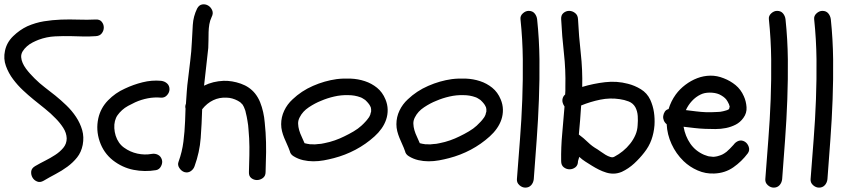

<svg xmlns="http://www.w3.org/2000/svg" viewBox="-25 -817 3938 890"><path d="M233.4 -267.6Q210 -292 183.6 -313Q157.2 -334 131.3 -355Q105.5 -376 81.1 -398.9Q56.6 -421.9 36.1 -449.2Q14.6 -477.5 2.4 -511.2Q-9.8 -544.9 -2 -581.1Q5.9 -620.1 36.1 -649.4Q66.4 -678.7 101.6 -695.3Q139.6 -711.9 178.7 -718.3Q217.8 -724.6 257.8 -726.1Q297.9 -727.5 338.4 -726.1Q378.9 -724.6 418.9 -726.6Q437.5 -727.5 446.8 -715.8Q456.1 -704.1 456.1 -689.5Q456.1 -674.8 446.8 -662.6Q437.5 -650.4 418.9 -649.4Q390.6 -647.5 362.8 -647.9Q335 -648.4 306.6 -649.4Q268.6 -650.4 230 -648.4Q191.4 -646.5 154.3 -632.8Q141.6 -627.9 127 -620.6Q112.3 -613.3 100.1 -602.5Q87.9 -591.8 80.1 -579.1Q72.3 -566.4 73.2 -551.8Q74.2 -538.1 80.1 -524.9Q85.9 -511.7 95.2 -499Q104.5 -486.3 115.2 -474.6Q126 -462.9 135.7 -453.1Q158.2 -430.7 182.6 -412.1Q207 -393.6 231.4 -374Q256.8 -353.5 282.7 -328.6Q308.6 -303.7 327.6 -274.9Q346.7 -246.1 356 -213.9Q365.2 -181.6 358.4 -145.5Q351.6 -111.3 332.5 -87.4Q313.5 -63.5 287.6 -44.4Q261.7 -25.4 232.9 -10.3Q204.1 4.9 177.7 20.5Q161.1 30.3 147 24.4Q132.8 18.6 125.5 5.9Q118.2 -6.8 119.6 -22Q121.1 -37.1 137.7 -46.9Q161.1 -60.5 184.6 -72.3Q208 -84 230.5 -98.6Q252 -112.3 268.1 -131.3Q284.2 -150.4 284.2 -175.8Q283.2 -201.2 268.1 -224.6Q252.9 -248 233.4 -267.6Z M725.6 -76.2Q729.5 -62.5 721.7 -46.9Q713.9 -31.2 698.2 -28.3Q645.5 -19.5 593.8 -29.8Q542 -40 498 -74.2Q455.1 -108.4 437 -161.6Q418.9 -214.8 430.7 -268.6Q441.4 -316.4 475.6 -351.6Q509.8 -386.7 553.7 -406.2Q592.8 -424.8 635.7 -435.5Q678.7 -446.3 721.7 -442.4Q738.3 -440.4 749.5 -430.2Q760.7 -419.9 760.7 -403.3Q760.7 -388.7 749.5 -376Q738.3 -363.3 721.7 -364.3Q690.4 -367.2 660.2 -361.3Q629.9 -355.5 601.6 -342.8Q585 -335 568.8 -326.2Q552.7 -317.4 541 -306.6Q528.3 -294.9 520 -283.2Q511.7 -271.5 507.8 -255.9Q503.9 -240.2 504.9 -222.7Q505.9 -205.1 511.2 -188Q516.6 -170.9 526.4 -156.7Q536.1 -142.6 549.8 -132.8Q578.1 -112.3 611.8 -105Q645.5 -97.7 677.7 -103.5Q693.4 -106.4 707 -99.6Q720.7 -92.8 725.6 -76.2Z M829.1 -19.5Q815.4 -24.4 806.2 -38.6Q796.9 -52.7 802.7 -67.4Q819.3 -113.3 825.2 -160.2Q831.1 -207 833 -255.9Q834 -270.5 834 -284.7Q834 -298.8 835 -313.5Q832 -325.2 836.9 -335.9Q838.9 -364.3 840.8 -393.1Q842.8 -421.9 846.7 -450.2Q851.6 -493.2 856.9 -535.6Q862.3 -578.1 864.3 -622.1Q866.2 -662.1 868.7 -701.7Q871.1 -741.2 888.7 -777.3Q897.5 -793.9 912.1 -796.4Q926.8 -798.8 939.5 -791.5Q952.1 -784.2 958.5 -769.5Q964.8 -754.9 956.1 -738.3Q948.2 -721.7 945.3 -704.1Q942.4 -686.5 941.9 -668Q941.4 -649.4 941.4 -630.9Q941.4 -612.3 940.4 -594.7Q935.5 -550.8 930.7 -507.3Q925.8 -463.9 920.9 -419.9Q961.9 -440.4 1011.7 -442.4Q1050.8 -443.4 1091.3 -429.2Q1131.8 -415 1157.2 -383.8Q1171.9 -365.2 1180.7 -343.3Q1189.5 -321.3 1194.8 -297.4Q1200.2 -273.4 1202.1 -249.5Q1204.1 -225.6 1206.1 -203.1Q1209 -157.2 1208.5 -111.8Q1208 -66.4 1206.1 -19.5Q1206.1 -1 1193.4 8.3Q1180.7 17.6 1166 17.6Q1151.4 17.6 1139.6 8.3Q1127.9 -1 1128.9 -19.5Q1129.9 -58.6 1130.9 -97.7Q1131.8 -136.7 1129.9 -175.8Q1127.9 -195.3 1127 -215.8Q1126 -236.3 1122.1 -256.8Q1120.1 -266.6 1118.7 -275.9Q1117.2 -285.2 1114.3 -294.9Q1113.3 -302.7 1109.4 -311.5Q1106.4 -320.3 1105.5 -321.3Q1103.5 -324.2 1102.5 -326.7Q1101.6 -329.1 1099.6 -332Q1090.8 -341.8 1088.9 -342.8Q1085 -345.7 1082 -347.2Q1079.1 -348.6 1076.2 -350.6Q1065.4 -356.4 1051.8 -360.4Q1038.1 -364.3 1025.4 -364.3Q992.2 -366.2 963.4 -352.5Q934.6 -338.9 912.1 -310.5Q910.2 -243.2 905.3 -177.2Q900.4 -111.3 877 -46.9Q872.1 -32.2 858.9 -23.4Q845.7 -14.6 829.1 -19.5Z M1535.2 -450.2Q1566.4 -454.1 1600.6 -452.6Q1634.8 -451.2 1666 -440.9Q1697.3 -430.7 1722.7 -410.2Q1748 -389.6 1761.7 -356.4Q1771.5 -333 1772 -309.1Q1772.5 -285.2 1765.1 -263.2Q1757.8 -241.2 1743.7 -221.2Q1729.5 -201.2 1710.9 -184.6Q1670.9 -148.4 1623 -123Q1575.2 -97.7 1522.5 -84Q1500 -78.1 1476.1 -73.7Q1452.1 -69.3 1427.7 -69.3Q1403.3 -69.3 1379.9 -74.7Q1356.4 -80.1 1335.9 -92.8Q1321.3 -101.6 1318.4 -116.2Q1312.5 -132.8 1305.7 -147.5Q1298.8 -162.1 1292.5 -177.7Q1286.1 -193.4 1282.2 -209Q1278.3 -224.6 1278.3 -241.2Q1278.3 -274.4 1292.5 -304.2Q1306.6 -334 1331.1 -356.4Q1372.1 -395.5 1425.8 -418.9Q1479.5 -442.4 1535.2 -450.2ZM1645.5 -366.2Q1619.1 -376 1588.9 -376Q1556.6 -377 1524.4 -369.6Q1492.2 -362.3 1462.9 -349.6Q1435.5 -338.9 1406.7 -319.8Q1377.9 -300.8 1364.3 -273.4Q1356.4 -258.8 1356.9 -243.7Q1357.4 -228.5 1361.8 -213.4Q1366.2 -198.2 1373.5 -183.1Q1380.9 -168 1386.7 -153.3Q1402.3 -149.4 1406.2 -149.4Q1408.2 -148.4 1411.1 -148.4Q1414.1 -148.4 1416 -148.4Q1435.5 -146.5 1451.2 -149.4Q1461.9 -149.4 1478.5 -153.3Q1503.9 -158.2 1527.3 -166.5Q1550.8 -174.8 1570.3 -184.6Q1592.8 -195.3 1614.3 -208Q1635.7 -220.7 1650.4 -234.4Q1660.2 -243.2 1668.9 -252.9Q1673.8 -257.8 1675.8 -260.7Q1680.7 -267.6 1683.6 -271Q1686.5 -274.4 1688.5 -279.3Q1692.4 -286.1 1692.4 -290Q1693.4 -292 1693.8 -294.9Q1694.3 -297.9 1695.3 -299.8V-310.5Q1694.3 -314.5 1694.3 -316.4Q1694.3 -318.4 1693.4 -320.3Q1690.4 -327.1 1688 -330.6Q1685.5 -334 1682.6 -337.9Q1683.6 -336.9 1680.2 -340.8Q1676.8 -344.7 1675.8 -345.7L1668 -353.5Q1663.1 -356.4 1657.2 -360.4Q1651.4 -364.3 1645.5 -366.2Z M2069.3 -450.2Q2100.6 -454.1 2134.8 -452.6Q2168.9 -451.2 2200.2 -440.9Q2231.4 -430.7 2256.8 -410.2Q2282.2 -389.6 2295.9 -356.4Q2305.7 -333 2306.2 -309.1Q2306.6 -285.2 2299.3 -263.2Q2292 -241.2 2277.8 -221.2Q2263.7 -201.2 2245.1 -184.6Q2205.1 -148.4 2157.2 -123Q2109.4 -97.7 2056.6 -84Q2034.2 -78.1 2010.3 -73.7Q1986.3 -69.3 1961.9 -69.3Q1937.5 -69.3 1914.1 -74.7Q1890.6 -80.1 1870.1 -92.8Q1855.5 -101.6 1852.5 -116.2Q1846.7 -132.8 1839.8 -147.5Q1833 -162.1 1826.7 -177.7Q1820.3 -193.4 1816.4 -209Q1812.5 -224.6 1812.5 -241.2Q1812.5 -274.4 1826.7 -304.2Q1840.8 -334 1865.2 -356.4Q1906.2 -395.5 1960 -418.9Q2013.7 -442.4 2069.3 -450.2ZM2179.7 -366.2Q2153.3 -376 2123 -376Q2090.8 -377 2058.6 -369.6Q2026.4 -362.3 1997.1 -349.6Q1969.7 -338.9 1940.9 -319.8Q1912.1 -300.8 1898.4 -273.4Q1890.6 -258.8 1891.1 -243.7Q1891.6 -228.5 1896 -213.4Q1900.4 -198.2 1907.7 -183.1Q1915 -168 1920.9 -153.3Q1936.5 -149.4 1940.4 -149.4Q1942.4 -148.4 1945.3 -148.4Q1948.2 -148.4 1950.2 -148.4Q1969.7 -146.5 1985.4 -149.4Q1996.1 -149.4 2012.7 -153.3Q2038.1 -158.2 2061.5 -166.5Q2085 -174.8 2104.5 -184.6Q2127 -195.3 2148.4 -208Q2169.9 -220.7 2184.6 -234.4Q2194.3 -243.2 2203.1 -252.9Q2208 -257.8 2210 -260.7Q2214.8 -267.6 2217.8 -271Q2220.7 -274.4 2222.7 -279.3Q2226.6 -286.1 2226.6 -290Q2227.5 -292 2228 -294.9Q2228.5 -297.9 2229.5 -299.8V-310.5Q2228.5 -314.5 2228.5 -316.4Q2228.5 -318.4 2227.5 -320.3Q2224.6 -327.1 2222.2 -330.6Q2219.7 -334 2216.8 -337.9Q2217.8 -336.9 2214.4 -340.8Q2210.9 -344.7 2210 -345.7L2202.1 -353.5Q2197.3 -356.4 2191.4 -360.4Q2185.5 -364.3 2179.7 -366.2Z M2425.8 -766.6Q2443.4 -766.6 2453.1 -754.9Q2462.9 -743.2 2464.8 -727.5Q2474.6 -634.8 2475.6 -542Q2476.6 -449.2 2473.1 -356.4Q2469.7 -263.7 2462.9 -170.9Q2456.1 -78.1 2449.2 13.7Q2447.3 30.3 2437 41.5Q2426.8 52.7 2410.2 52.7Q2395.5 52.7 2382.8 41.5Q2370.1 30.3 2371.1 13.7Q2377.9 -78.1 2385.3 -170.9Q2392.6 -263.7 2396 -356.4Q2399.4 -449.2 2398.4 -542Q2397.5 -634.8 2387.7 -727.5Q2385.7 -743.2 2398.4 -754.9Q2411.1 -766.6 2425.8 -766.6Z M2576.2 -728.5Q2575.2 -747.1 2586.9 -756.8Q2598.6 -766.6 2613.3 -766.6Q2627.9 -766.6 2640.6 -756.8Q2653.3 -747.1 2654.3 -728.5Q2658.2 -649.4 2667 -571.3Q2675.8 -493.2 2673.8 -414.1Q2725.6 -429.7 2779.8 -436Q2834 -442.4 2885.7 -428.7Q2917 -420.9 2945.8 -403.3Q2974.6 -385.7 2989.3 -354.5Q3002 -326.2 3006.3 -296.9Q3010.7 -267.6 3008.8 -236.3Q3005.9 -200.2 2994.6 -168.9Q2983.4 -137.7 2960.9 -109.4Q2940.4 -83 2914.6 -59.1Q2888.7 -35.2 2857.4 -20.5Q2838.9 -12.7 2820.8 -12.2Q2802.7 -11.7 2785.2 -17.1Q2767.6 -22.5 2751 -30.8Q2734.4 -39.1 2718.8 -48.8Q2703.1 -58.6 2688.5 -67.9Q2673.8 -77.1 2660.2 -89.8L2654.3 -70.3Q2654.3 -50.8 2642.1 -41.5Q2629.9 -32.2 2615.2 -32.2Q2600.6 -32.2 2588.4 -41.5Q2576.2 -50.8 2576.2 -70.3Q2575.2 -134.8 2581.1 -197.3Q2586.9 -259.8 2591.8 -323.2Q2580.1 -340.8 2582 -355.5Q2584 -370.1 2594.7 -378.9Q2595.7 -387.7 2595.7 -396.5Q2595.7 -405.3 2595.7 -414.1Q2597.7 -493.2 2588.9 -571.3Q2580.1 -649.4 2576.2 -728.5ZM2668.9 -328.1Q2667 -293.9 2664.1 -260.7Q2661.1 -227.5 2658.2 -193.4Q2680.7 -176.8 2700.2 -157.7Q2719.7 -138.7 2744.1 -125Q2750 -121.1 2760.3 -113.8Q2770.5 -106.4 2781.7 -99.6Q2793 -92.8 2804.2 -89.4Q2815.4 -85.9 2823.2 -90.8Q2843.8 -101.6 2862.3 -116.7Q2880.9 -131.8 2896 -150.9Q2911.1 -169.9 2920.4 -191.4Q2929.7 -212.9 2930.7 -236.3Q2932.6 -256.8 2931.2 -279.3Q2929.7 -301.8 2919.9 -320.3Q2909.2 -338.9 2889.2 -346.7Q2869.1 -354.5 2847.7 -357.4Q2802.7 -364.3 2757.3 -355Q2711.9 -345.7 2668.9 -328.1Z M3107.4 -378.9Q3126 -404.3 3151.9 -423.8Q3177.7 -443.4 3207 -454.6Q3236.3 -465.8 3267.6 -466.3Q3298.8 -466.8 3330.1 -454.1Q3360.4 -442.4 3384.8 -422.4Q3409.2 -402.3 3422.9 -371.1Q3433.6 -347.7 3435.5 -320.3Q3437.5 -293 3420.9 -270.5Q3406.2 -250 3385.3 -239.3Q3364.3 -228.5 3340.3 -223.6Q3316.4 -218.8 3291.5 -218.8Q3266.6 -218.8 3244.1 -219.7Q3218.8 -220.7 3193.8 -223.6Q3168.9 -226.6 3143.6 -229.5Q3151.4 -185.5 3174.8 -151.4Q3198.2 -117.2 3238.3 -99.6Q3249 -95.7 3254.9 -93.8Q3257.8 -92.8 3260.3 -92.3Q3262.7 -91.8 3265.6 -91.8Q3273.4 -90.8 3278.8 -90.3Q3284.2 -89.8 3289.1 -90.8Q3295.9 -91.8 3298.3 -92.3Q3300.8 -92.8 3303.7 -93.8Q3314.5 -96.7 3322.8 -100.6Q3331.1 -104.5 3342.8 -113.3Q3348.6 -118.2 3358.4 -127.9Q3368.2 -137.7 3375 -145.5Q3384.8 -159.2 3398.9 -164.1Q3413.1 -168.9 3427.7 -160.2Q3440.4 -152.3 3445.8 -136.2Q3451.2 -120.1 3441.4 -106.4Q3413.1 -68.4 3374.5 -41.5Q3335.9 -14.6 3286.1 -12.7Q3246.1 -10.7 3209 -26.9Q3171.9 -43 3143.6 -70.3Q3108.4 -104.5 3087.9 -149.4Q3067.4 -194.3 3065.4 -241.2Q3056.6 -248 3052.2 -258.3Q3047.9 -268.6 3049.3 -279.3Q3050.8 -290 3056.6 -299.3Q3062.5 -308.6 3074.2 -311.5Q3085 -347.7 3107.4 -378.9ZM3341.8 -355.5Q3331.1 -369.1 3308.6 -379.9Q3290 -387.7 3265.1 -387.7Q3240.2 -387.7 3222.7 -378.9Q3200.2 -368.2 3182.6 -349.1Q3165 -330.1 3154.3 -306.6Q3177.7 -303.7 3201.2 -300.8Q3224.6 -297.9 3248 -296.9Q3260.7 -296.9 3273.4 -296.9Q3286.1 -296.9 3298.8 -297.9Q3302.7 -297.9 3306.2 -298.3Q3309.6 -298.8 3313.5 -298.8Q3322.3 -300.8 3326.7 -301.3Q3331.1 -301.8 3335.9 -303.7Q3339.8 -304.7 3345.7 -306.6Q3350.6 -308.6 3351.6 -309.6Q3352.5 -310.5 3354.5 -311.5L3357.4 -323.2Q3355.5 -327.1 3355 -330.6Q3354.5 -334 3352.5 -336.9Q3351.6 -339.8 3348.1 -345.7Q3344.7 -351.6 3341.8 -355.5Z M3577.1 -766.6Q3594.7 -766.6 3604.5 -754.9Q3614.3 -743.2 3616.2 -727.5Q3626 -634.8 3627 -542Q3627.9 -449.2 3624.5 -356.4Q3621.1 -263.7 3614.3 -170.9Q3607.4 -78.1 3600.6 13.7Q3598.6 30.3 3588.4 41.5Q3578.1 52.7 3561.5 52.7Q3546.9 52.7 3534.2 41.5Q3521.5 30.3 3522.5 13.7Q3529.3 -78.1 3536.6 -170.9Q3543.9 -263.7 3547.4 -356.4Q3550.8 -449.2 3549.8 -542Q3548.8 -634.8 3539.1 -727.5Q3537.1 -743.2 3549.8 -754.9Q3562.5 -766.6 3577.1 -766.6Z M3787.1 -766.6Q3804.7 -766.6 3814.5 -754.9Q3824.2 -743.2 3826.2 -727.5Q3835.9 -634.8 3836.9 -542Q3837.9 -449.2 3834.5 -356.4Q3831.1 -263.7 3824.2 -170.9Q3817.4 -78.1 3810.5 13.7Q3808.6 30.3 3798.3 41.5Q3788.1 52.7 3771.5 52.7Q3756.8 52.7 3744.1 41.5Q3731.4 30.3 3732.4 13.7Q3739.3 -78.1 3746.6 -170.9Q3753.9 -263.7 3757.3 -356.4Q3760.7 -449.2 3759.8 -542Q3758.8 -634.8 3749 -727.5Q3747.1 -743.2 3759.8 -754.9Q3772.5 -766.6 3787.1 -766.6Z"/></svg>

Font: Schoolbell
Style: Regular
Weight: 400
Designer: Font Diner, Inc
Foundry: Font Diner, Inc
Version: Version 1.000